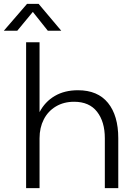

<svg xmlns="http://www.w3.org/2000/svg" viewBox="-56 -980 706 1000"><path d="M80 -760H150V-396Q178 -450 229 -480Q280 -510 350 -510Q453 -510 506.5 -444Q560 -378 560 -260V0H490V-260Q490 -346 449.5 -398Q409 -450 330 -450Q276 -450 235 -425.5Q194 -401 172 -358Q150 -315 150 -260V0H80ZM263 -820H193L115 -918L34 -820H-36L85 -960H145Z"/></svg>

Font: Goli Light
Style: Regular
Weight: 300
Designer: jaikishan Patel
Foundry: MagicType
Version: Version 1.000